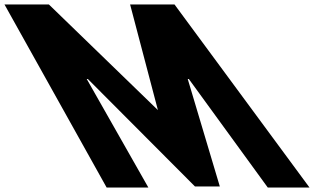

<svg xmlns="http://www.w3.org/2000/svg" viewBox="-421 -845 1474 865"><path d="M785.5 0H973.5L365.1 -825H165.1L290.4 -349L-200.9 -825H-400.9L59.5 0H247.5L-30.2 -489H-25.2L457.3 -5H569.3L424.8 -489H429.8Z"/></svg>

Font: Hussar
Style: BdOpOblSeven
Weight: 700
Foundry: Cannot Into Space Fonts
Version: Version 2.00